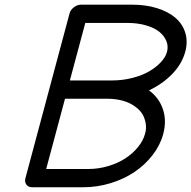

<svg xmlns="http://www.w3.org/2000/svg" viewBox="-20 -789 806 809"><path d="M591.1 -225.1Q596.9 -244.6 594.7 -263.2Q592.5 -281.7 585.2 -298.2Q577.9 -314.7 563.4 -328.4Q548.8 -342 529.8 -352.1Q510.7 -362.1 485.2 -367.6Q459.7 -373 430.7 -373H253.9L174.6 -76.9H351.3Q394.8 -76.9 435.8 -89.1Q476.8 -101.3 508.1 -121.7Q539.3 -142.1 561.3 -169.1Q583.3 -196 591.1 -225.1ZM760.7 -571.3Q746.8 -519.8 705.8 -477.4Q664.8 -435.1 607.7 -408.2Q649.7 -377.7 666.3 -329.3Q682.9 -281 667.7 -224.1Q655 -177 622.9 -135.5Q590.8 -94 546.4 -64.2Q502 -34.4 445.8 -17.2Q389.6 0 330.8 0H115.5Q99.6 0 91.3 -11Q83 -22 86.9 -37.4L272.9 -731.9Q276.9 -747.3 291.3 -758.3Q305.7 -769.3 321.5 -769.3H536.9Q594.2 -769.3 641.2 -754.8Q688.2 -740.2 718.5 -714.5Q748.8 -688.7 760.5 -651.6Q772.2 -614.5 760.7 -571.3ZM274.4 -450H451.4Q496.3 -450 537.7 -460.6Q579.1 -471.2 608.8 -488.5Q638.4 -505.9 658.2 -527.3Q678 -548.8 683.8 -571Q689.7 -593.3 681.5 -614.7Q673.3 -636.2 653 -653.6Q632.6 -670.9 596.9 -681.6Q561.3 -692.4 516.4 -692.4H339.4Z"/></svg>

Font: Tecnico
Style: GruesoInclinado
Weight: 700
Italic angle: -15°
Version: Version 1.3